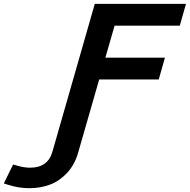

<svg xmlns="http://www.w3.org/2000/svg" viewBox="-141 -714 987 998"><path d="M-121.1 239.3 -72.8 141.1 -53.7 146.5Q-15.6 157.7 15.1 157.7Q107.4 157.7 131.3 75.2L351.6 -693.8H825.7L793.5 -580.6H454.6L406.7 -414.1H716.3L684.1 -300.8H374.5L265.6 78.1Q247.6 141.6 208.3 184.1Q168.9 226.6 119.4 245.4Q69.8 264.2 10.3 264.2Q-46.4 264.2 -105 244.6Z"/></svg>

Font: Cantarell
Style: Bold Italic
Weight: 700
Italic angle: -16°
Designer: Dave Crossland
Version: Version 1.004